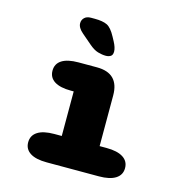

<svg xmlns="http://www.w3.org/2000/svg" viewBox="-103 -779 824 872"><g transform="rotate(15 309.5 -343.0)"><path d="M194 0Q142.5 0 115.8 -17.2Q89 -34.5 89 -66.5Q89 -99 115.8 -116.2Q142.5 -133.5 194 -133.5H229V-343H216Q165 -343 138.2 -360Q111.5 -377 111.5 -409.5Q111.5 -442 138.2 -459Q165 -476 216 -476H302.5Q407 -476 407 -371.5V-133.5H439.5Q490.5 -133.5 517.5 -116.2Q544.5 -99 544.5 -66.5Q544.5 -34.5 517.5 -17.2Q490.5 0 439.5 0ZM327.5 -537Q310 -537 290.2 -542.8Q270.5 -548.5 247.5 -568.5L201.5 -608Q177 -629 177 -650Q177 -665.5 187.8 -676Q198.5 -686.5 218.5 -686.5H236Q274 -686.5 294.5 -676.5Q315 -666.5 335 -629L345 -610.5Q359.5 -583.5 359.5 -565Q359.5 -548.5 350 -542.8Q340.5 -537 327.5 -537Z"/></g></svg>

Font: Sono ExtraLight Monospace ExtraBold
Style: Regular
Weight: 800
Version: Version 2.112